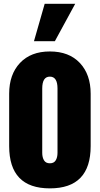

<svg xmlns="http://www.w3.org/2000/svg" viewBox="-20 -1011 537 1032"><path d="M248 1.5Q29.3 1.5 29.3 -225.6V-507.3Q29.3 -610.8 87.4 -672.6Q145.5 -734.4 248 -734.4Q351.1 -734.4 409.2 -672.6Q467.3 -610.8 467.3 -507.3V-225.6Q467.3 1.5 248 1.5ZM248 -133.3Q270 -133.3 279.5 -149.2Q289.1 -165 289.1 -189.5V-535.2Q289.1 -599.1 248 -599.1Q207 -599.1 207 -535.2V-189.5Q207 -165 216.6 -149.2Q226.1 -133.3 248 -133.3ZM274.9 -789.6H162.6L220.2 -990.7H384.3Z"/></svg>

Font: webenart
Style: Regular
Weight: 400
Designer: Vernon Adams
Foundry: Vernon Adams
Version: Version 2.116; ttfautohint (v1.8.3)